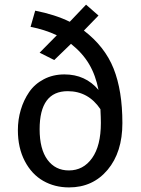

<svg xmlns="http://www.w3.org/2000/svg" viewBox="-20 -796 610 828"><path d="M341.8 -664.1Q432.1 -595.2 470 -500Q507.8 -404.8 507.8 -265.1Q507.8 -139.6 444.1 -63.7Q380.4 12.2 277.8 12.2Q215.8 12.2 166.3 -16.1Q116.7 -44.4 86.9 -101.3Q57.1 -158.2 57.1 -234.9Q57.1 -280.3 69.6 -322.3Q82 -364.3 105.7 -398.9Q129.4 -433.6 168.9 -454.3Q208.5 -475.1 257.8 -475.1Q348.6 -475.1 404.8 -408.2Q392.6 -471.2 364.3 -519.3Q335.9 -567.4 286.1 -606.9L213.9 -537.1L150.9 -568.8L225.1 -644Q171.4 -668.9 111.8 -680.2L131.8 -750Q218.3 -732.9 280.8 -702.1L351.1 -775.9L404.8 -729ZM276.9 -61Q339.4 -61 377.2 -114.3Q415 -167.5 415 -266.1Q415 -287.1 413.1 -325.2Q360.8 -402.8 272 -402.8Q150.9 -402.8 150.9 -238.8Q150.9 -152.8 184.8 -106.9Q218.8 -61 276.9 -61Z"/></svg>

Font: FiraGO
Style: Regular
Weight: 400
Designer: bBox Type
Foundry: bBox Type GmbH
Version: Version 1.001;PS 001.001;hotconv 1.0.88;makeotf.lib2.5.64775